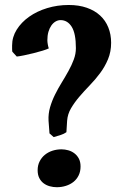

<svg xmlns="http://www.w3.org/2000/svg" viewBox="-20 -743 502 782"><path d="M432.6 -568.8Q432.6 -532.2 419.9 -501.7Q407.2 -471.2 387.7 -445.1Q368.2 -418.9 345.5 -395.5Q322.8 -372.1 303 -348.9Q283.2 -325.7 269.3 -302Q255.4 -278.3 253.4 -251.5L250.5 -204.6Q241.2 -197.8 226.8 -193.1Q212.4 -188.5 198.7 -184.6L181.6 -199.7L177.7 -251.5Q176.3 -279.3 183.8 -305.7Q191.4 -332 203.9 -357.2Q216.3 -382.3 231.2 -406.5Q246.1 -430.7 259 -454.1Q272 -477.5 280.5 -500.5Q289.1 -523.4 289.1 -546.9Q289.1 -606.9 272 -634Q254.9 -661.1 226.6 -661.1Q216.3 -661.1 206.5 -655.5Q196.8 -649.9 189.2 -639.2Q181.6 -628.4 177.2 -613.3Q172.9 -598.1 172.9 -579.1Q172.9 -572.3 174.6 -562.5Q176.3 -552.7 178.7 -545.9Q170.9 -542 153.6 -536.6Q136.2 -531.2 116.5 -526.4Q96.7 -521.5 77.9 -517.6Q59.1 -513.7 48.3 -512.7L30.3 -532.2Q29.3 -536.1 29.3 -544.9V-558.1Q29.3 -592.3 48.1 -622.3Q66.9 -652.3 98.6 -674.8Q130.4 -697.3 172.1 -710Q213.9 -722.7 259.8 -722.7Q301.3 -722.7 333.5 -711.4Q365.7 -700.2 387.7 -679.9Q409.7 -659.7 421.1 -631.3Q432.6 -603 432.6 -568.8ZM308.1 -64.9Q308.1 -44.4 300.3 -28.6Q292.5 -12.7 279.3 -2.2Q266.1 8.3 248.5 13.9Q231 19.5 211.4 19.5Q196.8 19.5 182.6 15.6Q168.5 11.7 157.5 3.4Q146.5 -4.9 139.9 -18.1Q133.3 -31.2 133.3 -49.8Q133.3 -69.8 141.4 -85.7Q149.4 -101.6 162.8 -112.5Q176.3 -123.5 193.8 -129.2Q211.4 -134.8 230.5 -134.8Q244.1 -134.8 258.1 -130.9Q272 -127 283.2 -118.4Q294.4 -109.9 301.3 -96.7Q308.1 -83.5 308.1 -64.9Z"/></svg>

Font: Gentium Book Basic
Style: Bold
Weight: 700
Designer: J. Victor Gaultney and Annie Olsen
Foundry: SIL International
Version: Version 1.102; 2013; Maintenance release